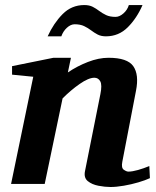

<svg xmlns="http://www.w3.org/2000/svg" viewBox="-20 -729 618 761"><path d="M574.2 -22.9Q556.6 -14.6 528.6 -6.3Q500.5 2 470.7 7.1Q440.9 12.2 418 12.2Q396 12.2 370.4 7.3Q344.7 2.4 328.1 -11Q311.5 -24.4 316.9 -50.8L377.9 -356Q385.3 -392.6 377.4 -406.7Q369.6 -420.9 354 -420.9Q331.1 -420.9 295.4 -396Q259.8 -371.1 228 -338.9L157.2 0H23.9L111.8 -424.8L27.8 -433.1V-466.8L191.9 -500H261.2L249 -441.9Q285.6 -466.8 328.4 -483.4Q371.1 -500 410.2 -500Q484.9 -500 508.3 -466.6Q531.7 -433.1 519 -369.1L464.8 -87.9Q460 -63.5 470.7 -56.2Q481.4 -48.8 488.8 -48.8Q504.4 -48.8 526.9 -55.2Q549.3 -61.5 571.8 -70.8ZM168.9 -585Q192.4 -636.7 228 -672.9Q263.7 -709 314 -709Q334 -709 347.7 -701.9Q361.3 -694.8 373.5 -685.5Q385.7 -676.3 400.6 -669.2Q415.5 -662.1 438 -662.1Q453.6 -662.1 469.2 -675.8Q484.9 -689.5 490.7 -709H544.9Q522.5 -657.2 486.6 -621.1Q450.7 -585 399.9 -585Q380.4 -585 366.7 -592.3Q353 -599.6 340.8 -608.9Q328.6 -618.2 313.5 -625.5Q298.3 -632.8 275.9 -632.8Q260.3 -632.8 245.1 -618.9Q230 -605 223.1 -585Z"/></svg>

Font: Charis
Style: Bold Italic
Weight: 700
Italic angle: -11°
Designer: Walt Agee, Miriam Martin, Annie Olsen, Victor Gaultney, Lorna Priest, Alan Ward, Bob Hallissy, Martin Hosken, Sharon Cor
Foundry: SIL Global
Version: Version 7.000